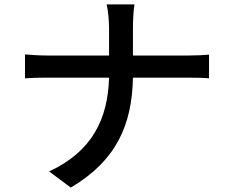

<svg xmlns="http://www.w3.org/2000/svg" viewBox="-20 -802 1040 868"><path d="M581 -551V-674C581 -704 583 -756 588 -782H462C469 -756 473 -706 473 -674V-551H194C156 -551 117 -554 93 -556V-448C118 -450 156 -451 196 -451H473C468 -263 395 -116 202 -27L300 46C508 -77 577 -240 581 -451H828C863 -451 907 -450 925 -448V-555C907 -553 868 -551 829 -551Z"/></svg>

Font: Source Han Sans KR Medium
Style: Regular
Weight: 500
Designer: Ryoko NISHIZUKA (kana & ideographs); Paul D. Hunt (Latin, Greek & Cyrillic); Wenlong ZHANG (bopomofo); Sandoll Communica
Foundry: Adobe Systems Incorporated
Version: Version 1.001;PS 1.001;hotconv 1.0.78;makeotf.lib2.5.61930